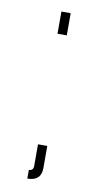

<svg xmlns="http://www.w3.org/2000/svg" viewBox="-70 -553 333 631"><g transform="rotate(10 96.0 -237.0)"><path d="M114 -443H83V-517H114ZM68 43V14Q83 14 83 -2V-74H114V0Q114 43 68 43Z"/></g></svg>

Font: Raleway
Style: ExtraLight
Weight: 200
Designer: Matt McInerney, Pablo Impallari, Rodrigo Fuenzalida
Foundry: Matt McInerney, Pablo Impallari, Rodrigo Fuenzalida
Version: Version 2.001